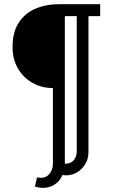

<svg xmlns="http://www.w3.org/2000/svg" viewBox="-20 -738 544 918"><path d="M157 110Q193 118 213 97Q233 76 233 45V-317Q179 -317 135 -342Q91 -367 65.5 -411Q40 -455 40 -513Q40 -584 69.5 -629.5Q99 -675 149.5 -696.5Q200 -718 263 -718H459V-661H403V-10Q403 23 385.5 50Q368 77 340 90.5Q312 104 278 99Q269 123 248.5 139Q228 155 202 159Q176 163 147 154ZM290 -661V45Q319 45 333 27.5Q347 10 347 -12V-661Z"/></svg>

Font: Rosario Medium
Style: Regular
Weight: 500
Version: Version 1.201